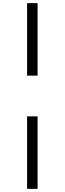

<svg xmlns="http://www.w3.org/2000/svg" viewBox="-20 -1006 413 1226"><path d="M153 -523V-986H220V-523ZM153 200V-263H220V200Z"/></svg>

Font: Inknut Antiqua SemiBold
Style: Regular
Weight: 600
Designer: Claus Eggers Sørensen
Foundry: Claus Eggers Sørensen
Version: Version 1.003; ttfautohint (v1.8.2) -l 8 -r 50 -G 200 -x 14 